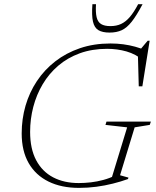

<svg xmlns="http://www.w3.org/2000/svg" viewBox="-20 -904 758 934"><path d="M363 -13.5Q391.5 -13.5 422 -17Q452.5 -20.5 483 -28.8Q513.5 -37 541.5 -51L519.5 -26L598.5 -284.5L493 -296.5L498 -312.5H714L708.5 -296.5L635 -284.5L564 -51.5L605 -40L602.5 -33Q568 -20.5 529 -10.8Q490 -1 448.8 4.5Q407.5 10 364.5 10Q278.5 10 216 -20.8Q153.5 -51.5 119.5 -110.5Q85.5 -169.5 85.5 -255Q85.5 -325 104.2 -389.8Q123 -454.5 159.5 -509.5Q196 -564.5 248.8 -605.5Q301.5 -646.5 369 -669.5Q436.5 -692.5 517.5 -692.5Q550 -692.5 579.8 -688.5Q609.5 -684.5 637 -677Q664.5 -669.5 688.5 -659H659L698.5 -706H708L672.5 -484H655L650.5 -650.5L679 -609Q640.5 -641 595.2 -653.8Q550 -666.5 501 -666.5Q428 -666.5 368.2 -644.8Q308.5 -623 263.5 -584.5Q218.5 -546 188 -494.8Q157.5 -443.5 142 -384.2Q126.5 -325 126.5 -262.5Q126.5 -180 156 -124.5Q185.5 -69 238.8 -41.2Q292 -13.5 363 -13.5ZM517 -777Q546.5 -777 569 -787.5Q591.5 -798 611.5 -821.2Q631.5 -844.5 652 -883.5H673.5Q644.5 -828.5 620.8 -798.5Q597 -768.5 572 -757Q547 -745.5 513 -745.5Q478.5 -745.5 458.8 -757.2Q439 -769 432.2 -799Q425.5 -829 429.5 -883.5H447Q444.5 -844 450 -820.5Q455.5 -797 471.8 -787Q488 -777 517 -777Z"/></svg>

Font: Newsreader ExtraLight
Style: Italic
Weight: 250
Italic angle: -17°
Designer: Hugues Gentile
Foundry: Production Type
Version: Version 1.003